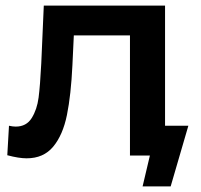

<svg xmlns="http://www.w3.org/2000/svg" viewBox="-20 -554 716 684"><path d="M651 -106 588 110H488L514 0H443V-428H243L238 -322Q233 -216 218.5 -144.5Q204 -73 169.5 -31.5Q135 10 75 10Q47 10 6 -1L12 -106Q26 -103 36 -103Q74 -103 93 -133.5Q112 -164 117.5 -206.5Q123 -249 127 -328L136 -534H568V-106Z"/></svg>

Font: mBank SemiBold
Style: Regular
Weight: 600
Designer: Julieta Ulanovsky
Foundry: Julieta Ulanovsky
Version: Version 7.200